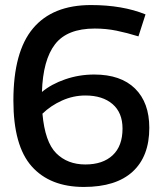

<svg xmlns="http://www.w3.org/2000/svg" viewBox="-20 -730 651 760"><path d="M312 10Q178 10 105.5 -71.5Q33 -153 33 -332Q33 -525 110.5 -617.5Q188 -710 340 -710Q465 -710 556 -673L528 -586Q483 -600 441.5 -608.5Q400 -617 355 -617Q246 -617 198 -555Q150 -493 146 -366Q183 -397 238 -416Q293 -435 353 -435Q458 -435 514.5 -379.5Q571 -324 571 -224Q571 -111 505 -50.5Q439 10 312 10ZM318 -352Q270 -352 225.5 -332Q181 -312 148 -280Q158 -168 202.5 -123.5Q247 -79 318 -79Q387 -79 426 -115.5Q465 -152 465 -221Q465 -284 425.5 -318Q386 -352 318 -352Z"/></svg>

Font: Georama Medium
Style: Regular
Weight: 500
Designer: Jean-Baptiste Levee
Foundry: Production Type
Version: Version 1.000